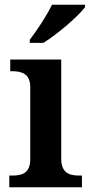

<svg xmlns="http://www.w3.org/2000/svg" viewBox="-20 -786 380 806"><path d="M105 -619V-606H162C221 -642 312 -721 337 -756V-766H198C177 -721 134 -657 105 -619ZM19 0H324V-49H312C270 -49 237 -61 237 -120V-536H23V-487H32C73 -487 107 -475 107 -420V-118C107 -60 74 -49 32 -49H19Z"/></svg>

Font: Noto Serif Devanagari SemiBold
Style: Regular
Weight: 600
Designer: Universal Thirst, Indian Type Foundry and the Monotype Design Team
Foundry: Monotype Imaging Inc.
Version: Version 2.004